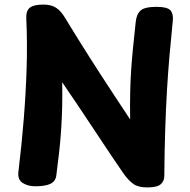

<svg xmlns="http://www.w3.org/2000/svg" viewBox="-20 -809 832 839"><path d="M226 -41.6Q222.4 -16.2 200 -5.6Q177.6 5 134.3 5Q101.8 5 79.3 -9.4Q56.8 -23.9 60.3 -56.8Q74.6 -174.8 83.8 -288.4Q93 -402 96.4 -512.6Q99.8 -623.2 94.8 -730.7Q93.8 -762.3 110.8 -775.7Q127.8 -789 170.1 -789Q203.3 -789 224.8 -775.3Q246.3 -761.7 265 -729.8Q274.3 -714.7 289.2 -690.4Q304 -666.2 323.8 -634.3Q343.6 -602.3 368.3 -563.6Q393 -524.9 421.5 -480.7Q450 -436.4 482.1 -387.9Q514.2 -339.4 548.7 -287.1Q547.7 -357.1 549 -410.7Q550.3 -464.3 553.7 -511.2Q557 -558.1 561.9 -606.2Q566.9 -654.3 573.1 -713.3Q576.7 -747.3 594.6 -763.2Q612.6 -779.1 664.4 -779.1Q711.2 -779.1 724.6 -763.9Q738 -748.7 735.2 -719.4Q727.2 -640.6 720.7 -566.4Q714.2 -492.2 709.6 -413.9Q705 -335.6 702 -244.5Q699 -153.4 698 -40.3Q698 -17.3 682.1 -3.7Q666.2 10 622.9 10Q584.8 10 563.6 -4.7Q542.3 -19.3 520.3 -50Q491.7 -91.1 467.4 -127.6Q443.2 -164.1 419.8 -199.1Q396.3 -234 371.4 -271.9Q346.4 -309.8 317.3 -353Q288.2 -396.2 251.7 -449.7Q252.9 -394.6 251.7 -342.6Q250.4 -290.7 247.1 -240.9Q243.8 -191.1 238.2 -141.7Q232.7 -92.3 226 -41.6Z"/></svg>

Font: Playpen Sans Thai
Style: Regular
Weight: 400
Designer: Sirin Gunkloy, Laura Meseguer, Veronika Burian, José Scaglione
Foundry: TypeTogether
Version: Version 2.000